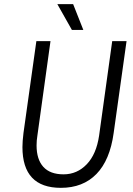

<svg xmlns="http://www.w3.org/2000/svg" viewBox="-20 -898 638 924"><path d="M273 6Q88 6 88 -190Q88 -218 93 -258L155 -700H223L160 -246Q156 -222 156 -198Q156 -131 188.5 -95Q221 -59 286 -59Q351 -59 397.5 -107.5Q444 -156 457 -246L520 -700H589L527 -258Q509 -127 444 -60.5Q379 6 273 6ZM381 -754H326L256 -878H332Z"/></svg>

Font: Gudea
Style: Italic
Weight: 400
Version: Version 1.002